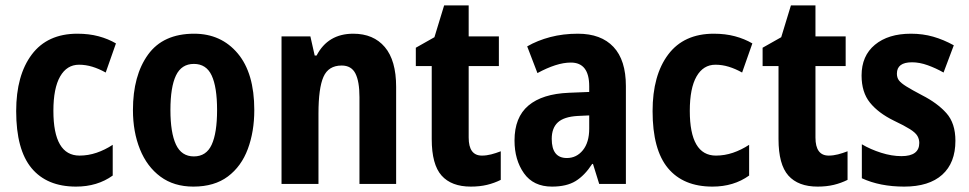

<svg xmlns="http://www.w3.org/2000/svg" viewBox="-20 -682 3594 712"><path d="M262 10Q154 10 97 -58.5Q40 -127 40 -270Q40 -403 98 -480Q156 -557 267 -557Q310 -557 345.5 -547.5Q381 -538 410 -521L372 -413Q347 -427 322.5 -434.5Q298 -442 273 -442Q228 -442 203 -398.5Q178 -355 178 -271Q178 -105 275 -105Q307 -105 338 -115.5Q369 -126 398 -145V-31Q341 10 262 10Z M923 -274Q923 -194 899 -129.5Q875 -65 825 -27.5Q775 10 697 10Q625 10 575 -27Q525 -64 499 -128.5Q473 -193 473 -274Q473 -402 529 -479.5Q585 -557 700 -557Q800 -557 861.5 -484Q923 -411 923 -274ZM612 -274Q612 -190 632.5 -146Q653 -102 699 -102Q745 -102 765 -145.5Q785 -189 785 -274Q785 -359 765 -402Q745 -445 699 -445Q653 -445 632.5 -402Q612 -359 612 -274Z M1290 -557Q1365 -557 1407 -507.5Q1449 -458 1449 -360V0H1313V-322Q1313 -380 1298 -409.5Q1283 -439 1247 -439Q1198 -439 1179.5 -397Q1161 -355 1161 -261V0H1024V-547H1131L1147 -476H1154Q1196 -557 1290 -557Z M1767 -105Q1784 -105 1801.5 -109.5Q1819 -114 1837 -121V-15Q1813 -3 1786 3.5Q1759 10 1726 10Q1654 10 1617.5 -31Q1581 -72 1581 -166V-437H1522V-505L1591 -544L1627 -662H1718V-547H1830V-437H1718V-172Q1718 -105 1767 -105Z M2123 -557Q2209 -557 2255 -508Q2301 -459 2301 -363V0H2202L2179 -74H2176Q2148 -31 2114.5 -10.5Q2081 10 2027 10Q1958 10 1923 -39.5Q1888 -89 1888 -161Q1888 -247 1939.5 -290.5Q1991 -334 2090 -338L2165 -341V-362Q2165 -450 2097 -450Q2070 -450 2039 -440Q2008 -430 1973 -411L1935 -510Q1973 -532 2020.5 -544.5Q2068 -557 2123 -557ZM2122 -252Q2071 -249 2048.5 -228Q2026 -207 2026 -167Q2026 -96 2082 -96Q2118 -96 2141.5 -125Q2165 -154 2165 -205V-254Z M2622 10Q2514 10 2457 -58.5Q2400 -127 2400 -270Q2400 -403 2458 -480Q2516 -557 2627 -557Q2670 -557 2705.5 -547.5Q2741 -538 2770 -521L2732 -413Q2707 -427 2682.5 -434.5Q2658 -442 2633 -442Q2588 -442 2563 -398.5Q2538 -355 2538 -271Q2538 -105 2635 -105Q2667 -105 2698 -115.5Q2729 -126 2758 -145V-31Q2701 10 2622 10Z M3053 -105Q3070 -105 3087.5 -109.5Q3105 -114 3123 -121V-15Q3099 -3 3072 3.5Q3045 10 3012 10Q2940 10 2903.5 -31Q2867 -72 2867 -166V-437H2808V-505L2877 -544L2913 -662H3004V-547H3116V-437H3004V-172Q3004 -105 3053 -105Z M3523 -160Q3523 -78 3474 -34Q3425 10 3333 10Q3243 10 3176 -21V-147Q3208 -128 3247.5 -115.5Q3287 -103 3323 -103Q3389 -103 3389 -152Q3389 -166 3382 -178Q3375 -190 3354.5 -203Q3334 -216 3294 -235Q3237 -263 3206 -301.5Q3175 -340 3175 -402Q3175 -475 3224.5 -516Q3274 -557 3358 -557Q3402 -557 3440.5 -546Q3479 -535 3517 -514L3479 -413Q3451 -429 3420.5 -440Q3390 -451 3362 -451Q3306 -451 3306 -409Q3306 -394 3313.5 -384Q3321 -374 3341 -361.5Q3361 -349 3399 -329Q3456 -300 3489.5 -262.5Q3523 -225 3523 -160Z"/></svg>

Font: Noto Sans Khmer UI Condensed
Style: Bold
Weight: 700
Width: 3
Designer: Danh Hong and the Monotype Design Team
Foundry: Monotype Imaging Inc.
Version: Version 2.002; ttfautohint (v1.8.4.7-5d5b)